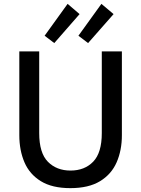

<svg xmlns="http://www.w3.org/2000/svg" viewBox="-20 -959 731 994"><path d="M344 15Q250 15 191.5 -21Q133 -57 106.5 -119Q80 -181 80 -259V-693H183V-270Q183 -167 228 -121.5Q273 -76 345 -76Q418 -76 462.5 -122Q507 -168 507 -270V-693H611V-259Q611 -181 584 -119Q557 -57 498 -21Q439 15 344 15ZM436 -736 386 -774 505 -939 568 -886ZM261 -736 211 -774 330 -939 392 -886Z"/></svg>

Font: Ubuntu Sans Medium
Style: Regular
Weight: 500
Designer: Dalton Maag Ltd
Foundry: Dalton Maag Ltd
Version: Version 1.006; ttfautohint (v1.8.4.7-5d5b)